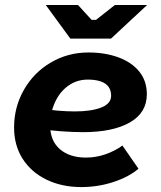

<svg xmlns="http://www.w3.org/2000/svg" viewBox="-20 -740 649 772"><path d="M36.6 -227.2Q36.6 -309.8 76.4 -379.3Q116.2 -448.8 184.8 -488.9Q253.4 -529 335.6 -529Q402.4 -529 455.8 -509.5Q509.2 -490 539.8 -452.4Q570.4 -414.8 570.4 -361.2Q570.4 -286.6 502 -247.6Q433.6 -208.6 313.8 -208.6Q231.4 -208.6 124.2 -223L136.4 -304.2Q217 -292 280.6 -292Q347 -292 386.9 -307.6Q426.8 -323.2 426.8 -355.2Q426.8 -377 416 -391.5Q405.2 -406 384 -413Q362.8 -420 333.2 -420Q289.2 -420 254.7 -395.4Q220.2 -370.8 200.9 -328.4Q181.6 -286 181.6 -235.8Q181.6 -174 220.8 -140.2Q260 -106.4 325.6 -106.4Q366.2 -106.4 404.3 -119.7Q442.4 -133 472.2 -154.8L536.8 -61.6Q498.2 -28.6 436.1 -8.2Q374 12.2 306.8 12.2Q228.8 12.2 167.2 -17.6Q105.6 -47.4 71.1 -101.4Q36.6 -155.4 36.6 -227.2ZM164 -720H293.6L348.2 -660.2H366.2L442 -720H571.6L426.4 -584.8H262.8Z"/></svg>

Font: Fixel Italic Variable 20240409 Display Thin
Style: Italic
Weight: 100
Italic angle: -10°
Designer: AlfaBravo + MacPaw
Foundry: Kyrylo Tkachov, Marchela Mozhyna, Serhii Makarenko, Maria Weinstein, Zakhar Kryvoshyya
Version: Version 1.211;Glyphs 3.2 (3225)